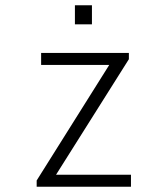

<svg xmlns="http://www.w3.org/2000/svg" viewBox="-20 -713 640 733"><path d="M120 0V-24L397 -465H137V-511H472V-487L194 -46H480V0ZM266 -620V-693H331V-620Z"/></svg>

Font: Chivo Mono Thin
Style: Regular
Weight: 250
Designer: Hector Gatti
Foundry: Omnibus-Type
Version: Version 1.008